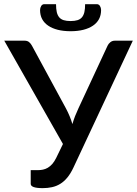

<svg xmlns="http://www.w3.org/2000/svg" viewBox="-20 -918 673 944"><path d="M633 -718 341.5 -95Q327.5 -65 311.2 -45.2Q295 -25.5 276.2 -14Q257.5 -2.5 236 2.2Q214.5 7 190 7Q131 7 131 -14V-81.5H167Q179 -81.5 191.2 -84Q203.5 -86.5 215 -93.2Q226.5 -100 236.8 -111.5Q247 -123 256 -141L289.5 -210L1 -718H100.5Q114.5 -718 122.8 -711.2Q131 -704.5 137 -693.5L304.5 -384.5Q324.5 -347 336 -308Q341.5 -327.5 349 -346.8Q356.5 -366 365.5 -385L509 -693.5Q513 -702.5 522.2 -710.2Q531.5 -718 545 -718ZM327 -814.5Q347 -814.5 360.8 -818.8Q374.5 -823 382.8 -832.8Q391 -842.5 394.8 -858.2Q398.5 -874 398.5 -897.5H456Q466 -897.5 471.5 -888.5Q477 -879.5 477 -868.5Q477 -843.5 466.8 -824.2Q456.5 -805 437 -791.8Q417.5 -778.5 389.8 -771.5Q362 -764.5 327 -764.5Q292 -764.5 264.2 -771.5Q236.5 -778.5 217 -791.8Q197.5 -805 187.2 -824.2Q177 -843.5 177 -868.5Q177 -879.5 182.5 -888.5Q188 -897.5 198 -897.5H255.5Q255.5 -874 259.2 -858.2Q263 -842.5 271.2 -832.8Q279.5 -823 293.2 -818.8Q307 -814.5 327 -814.5Z"/></svg>

Font: Lato 2
Style: Regular
Weight: 500
Designer: Lukasz Dziedzic with Adam Twardoch and Botio Nikoltchev
Foundry: tyPoland Lukasz Dziedzic
Version: Version 2.015; 2015-08-06; http://www.latofonts.com/